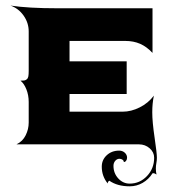

<svg xmlns="http://www.w3.org/2000/svg" viewBox="-20 -518 626 689"><path d="M17.6 -498Q80.6 -488.3 187.5 -488.3H527.3V-328.1Q506.3 -350.6 482.8 -360.8Q459.2 -371.1 429.7 -371.1H229.5V-297.9H434.6V-180.7H229.5V-117.2H419.9Q450.9 -117.2 481.7 -132.8Q512.5 -148.4 532.2 -174.8Q526.4 -147 526.4 -115.2Q526.4 -80.6 534.7 -24.7Q543 31.2 543 48.1Q543 57.9 541 68.1Q539.3 76.7 539.3 87.4Q539.3 99.6 541.7 108.2Q535.2 103.5 529.5 103.5Q527.6 103.5 526.9 104.5Q513.4 125.7 491.9 138.2Q470.5 150.6 445.3 150.6Q401.1 150.6 372.3 130.4Q366.5 134 366.5 140.4Q345.2 114.3 345.2 80.1Q345.2 55.7 363 39.1Q380.9 22.5 407.7 22.5Q419.4 22.5 427.7 29.9Q436 37.4 436 47.9Q436 54.2 432.6 58.8Q429.2 63.5 424.3 63.5Q424.3 58.6 419.7 55.2Q415 51.8 408.7 51.8Q399.9 51.8 393.6 59.1Q387.2 66.4 387.2 77.1Q387.2 103.5 404.3 122.2Q421.4 140.9 445.3 140.9Q481.7 140.9 507.4 113.8Q533.2 86.7 533.2 48.1Q533.2 28.3 517.1 14.2Q501 0 478.5 0H39.1Q61.3 -10.5 72.1 -32.5Q83 -54.4 83 -78.1V-152.3Q83 -176.3 74.7 -197.3Q66.4 -218.3 53.5 -228.5Q62.7 -228.5 67.3 -229.2Q71.8 -230 76 -233.4Q80.3 -236.8 81.7 -243.9Q83 -251 83 -263.7V-405.3Q83 -436 64.8 -461.9Q46.6 -487.8 17.6 -498Z"/></svg>

Font: Agreloy
Style: Medium
Weight: 400
Designer: gluk
Foundry: gluk
Version: Version 0.27